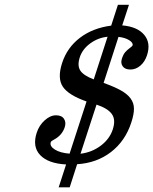

<svg xmlns="http://www.w3.org/2000/svg" viewBox="-20 -677 644 807"><path d="M385.7 -237.3 318.4 -30.8Q366.2 -36.6 403.6 -64.7Q440.9 -92.8 454.1 -133.3Q467.3 -173.8 450 -197.8Q432.6 -221.7 385.7 -237.3ZM374 -343.3 432.1 -522.5Q392.1 -518.6 359.1 -494.4Q326.2 -470.2 315.2 -435.8Q304.2 -401.4 317.4 -380.6Q330.6 -359.9 374 -343.3ZM598.1 -445.3Q588.9 -417 569.8 -400.9Q550.8 -384.8 528.1 -384.8Q505.4 -384.8 495.8 -398.2Q486.3 -411.6 492.2 -429.9Q498 -448.2 506.1 -457.5Q514.2 -466.8 525.4 -475.1Q536.6 -483.4 537.1 -485.8Q540.5 -497.1 522.9 -508.1Q505.4 -519 478 -522L415.5 -328.6Q462.4 -311.5 487.3 -297.4Q542.5 -267.1 543 -221.2Q543.5 -197.3 531.7 -161.6Q506.3 -84 446.3 -37.8Q386.2 8.3 304.2 13.2L272.9 110.4H226.6L257.8 14.2Q182.6 10.3 148.9 -25.1Q115.2 -60.5 134.3 -119.1Q144.5 -150.4 168 -171.4Q191.4 -192.4 215.3 -192.4Q239.3 -192.4 249 -177.5Q258.8 -162.6 252 -142.1Q241.2 -108.9 208 -90.8Q194.8 -84 193.4 -79.6Q188 -62.5 210.7 -48.3Q233.4 -34.2 272.5 -31.2L343.8 -250.5Q268.1 -276.9 244.1 -312.5Q220.2 -348.1 241.2 -412.6Q262.2 -477.1 315.9 -518.1Q369.6 -559.1 447.3 -569.3L475.6 -656.7H522L493.7 -570.3Q557.1 -564.9 585.9 -530.8Q614.7 -496.6 598.1 -445.3Z"/></svg>

Font: RIT Rachana
Style: Bold Italic
Weight: 700
Designer: Hussain KH
Version: 1.4.7